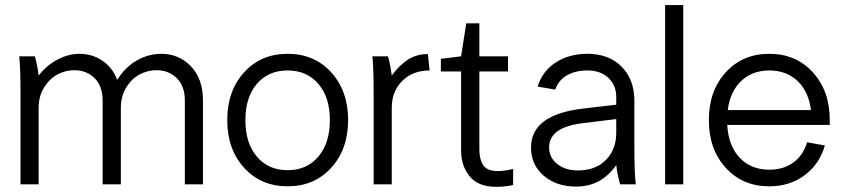

<svg xmlns="http://www.w3.org/2000/svg" viewBox="-20 -720 3294 750"><path d="M452.1 -298.8V0H380.9V-326.2Q380.9 -384.3 349.1 -415Q317.4 -445.8 271 -445.8Q236.3 -445.8 205.1 -429.4Q173.8 -413.1 152.3 -378.7Q130.9 -344.2 130.9 -298.8V0H60.1V-359.9Q60.1 -455.1 55.2 -500H116.2Q126.5 -462.9 130.9 -424.8Q163.6 -466.3 205.8 -488Q248 -509.8 291 -509.8Q339.8 -509.8 379.4 -483.4Q418.9 -457 438 -408.2Q469.2 -458 514.6 -483.9Q560.1 -509.8 609.9 -509.8Q679.2 -509.8 726.1 -460.9Q772.9 -412.1 772.9 -326.2V0H702.1V-326.2Q702.1 -384.3 670.2 -415Q638.2 -445.8 591.8 -445.8Q557.1 -445.8 525.9 -429.4Q494.6 -413.1 473.4 -378.7Q452.1 -344.2 452.1 -298.8Z M1103.5 7.8Q999.5 7.8 933.6 -64.5Q867.7 -136.7 867.7 -251Q867.7 -365.2 933.6 -437.5Q999.5 -509.8 1103.5 -509.8Q1208 -509.8 1273.9 -437.3Q1339.8 -364.7 1339.8 -251Q1339.8 -137.2 1273.9 -64.7Q1208 7.8 1103.5 7.8ZM938.5 -251Q938.5 -161.1 983.4 -108.2Q1028.3 -55.2 1103.5 -55.2Q1178.7 -55.2 1223.6 -108.2Q1268.6 -161.1 1268.6 -251Q1268.6 -339.8 1223.6 -392.3Q1178.7 -444.8 1103.5 -444.8Q1028.3 -444.8 983.4 -392.3Q938.5 -339.8 938.5 -251Z M1434.6 -500H1495.6Q1505.9 -462.9 1510.3 -424.8Q1540 -465.3 1573.5 -487.1Q1606.9 -508.8 1651.4 -508.8L1658.2 -444.8Q1592.8 -444.8 1551.5 -404.1Q1510.3 -363.3 1510.3 -298.8V0H1439.5V-359.9Q1439.5 -455.1 1434.6 -500Z M1781.2 -131.8V-440.9H1702.1V-490.2L1781.2 -500L1801.3 -628.9H1852.5V-500H1964.4V-440.9H1852.5V-136.2Q1852.5 -97.7 1867.7 -74.7Q1882.8 -51.8 1924.3 -51.8Q1950.7 -51.8 1984.4 -60.1V2.9Q1950.7 9.8 1918.5 9.8Q1848.1 9.8 1814.7 -31Q1781.2 -71.8 1781.2 -131.8Z M2463.4 0H2402.3Q2391.1 -40 2387.2 -75.2Q2328.6 8.8 2231 8.8Q2152.8 8.8 2103.5 -33.9Q2054.2 -76.7 2054.2 -144Q2054.2 -272 2257.3 -295.9L2387.2 -311V-340.8Q2387.2 -387.2 2356.2 -416Q2325.2 -444.8 2275.4 -444.8Q2227.5 -444.8 2194.6 -425.8Q2161.6 -406.7 2148.9 -370.1L2080.1 -381.8Q2098.6 -441.9 2150.6 -475.8Q2202.6 -509.8 2275.4 -509.8Q2358.4 -509.8 2408.2 -459.5Q2458 -409.2 2458 -326.2V-140.1Q2458 -49.8 2463.4 0ZM2237.3 -54.2Q2306.2 -54.2 2346.7 -95Q2387.2 -135.7 2387.2 -201.2V-254.9L2256.3 -238.8Q2125 -223.1 2125 -144Q2125 -105 2156.5 -79.6Q2188 -54.2 2237.3 -54.2Z M2578.1 0V-700.2H2648.9V0Z M2984.9 -509.8Q3089.4 -509.8 3155.3 -437.3Q3221.2 -364.7 3221.2 -251V-231.9H2820.8Q2825.2 -150.9 2869.4 -104Q2913.6 -57.1 2984.9 -57.1Q3040.5 -57.1 3078.9 -85Q3117.2 -112.8 3132.8 -164.1L3202.1 -151.9Q3181.2 -78.6 3123 -35.4Q3064.9 7.8 2984.9 7.8Q2880.9 7.8 2814.9 -64.5Q2749 -136.7 2749 -251Q2749 -365.2 2814.9 -437.5Q2880.9 -509.8 2984.9 -509.8ZM2984.9 -444.8Q2918.5 -444.8 2875.2 -403.6Q2832 -362.3 2822.8 -290H3147.9Q3138.7 -362.8 3095.2 -403.8Q3051.8 -444.8 2984.9 -444.8Z"/></svg>

Font: LT Superior
Style: Regular
Weight: 400
Designer: Daniel Lyons
Foundry: LyonsType
Version: Version 1.000